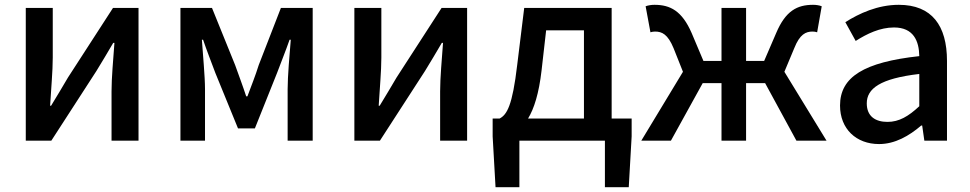

<svg xmlns="http://www.w3.org/2000/svg" viewBox="-20 -584 4027 797"><path d="M87 0H193L380 -289C400 -321 430 -372 450 -406H455C450 -335 443 -262 443 -205V0H555V-551H449L262 -262C243 -229 212 -178 192 -145H188C192 -215 199 -288 199 -345V-551H87Z M729 0H831V-214C831 -266 822 -360 818 -419H823C838 -375 858 -324 874 -281L968 -51H1038L1130 -281C1146 -324 1166 -373 1182 -419H1187C1182 -360 1174 -266 1174 -214V0H1278V-551H1146L1054 -314C1040 -269 1023 -227 1007 -184H1002C988 -227 972 -269 956 -314L860 -551H729Z M1451 0H1557L1744 -289C1764 -321 1794 -372 1814 -406H1819C1814 -335 1807 -262 1807 -205V0H1919V-551H1813L1626 -262C1607 -229 1576 -178 1556 -145H1552C1556 -215 1563 -288 1563 -345V-551H1451Z M2136 0H2491V193H2590L2602 -18V-92H2519V-551H2156L2127 -315C2107 -144 2084 -108 2054 -92H2025V-18L2037 193H2136ZM2172 -92C2197 -133 2217 -196 2228 -291L2247 -458H2404V-92Z M2642 0H2765L2897 -239H2975V0H3077V-239H3156L3286 0H3411L3236 -286L3277 -384C3300 -442 3325 -453 3353 -453C3361 -453 3365 -452 3372 -450L3391 -558C3381 -562 3368 -564 3355 -564C3289 -564 3241 -539 3202 -447L3152 -331H3077V-551H2975V-331H2900L2851 -447C2811 -539 2762 -564 2697 -564C2684 -564 2671 -562 2660 -558L2680 -450C2687 -452 2692 -453 2699 -453C2728 -453 2752 -442 2776 -384L2815 -286Z M3629 14C3695 14 3754 -20 3804 -63H3808L3817 0H3911V-331C3911 -478 3848 -564 3711 -564C3623 -564 3546 -528 3489 -492L3532 -414C3579 -444 3633 -470 3691 -470C3772 -470 3795 -414 3796 -351C3567 -326 3467 -265 3467 -146C3467 -49 3534 14 3629 14ZM3664 -78C3615 -78 3578 -100 3578 -155C3578 -216 3633 -258 3796 -277V-143C3751 -101 3712 -78 3664 -78Z"/></svg>

Font: Noto Sans CJK HK Medium
Style: Regular
Weight: 500
Designer: Ryoko NISHIZUKA 西塚涼子 (kana, bopomofo & ideographs); Paul D. Hunt (Latin, Greek & Cyrillic); Sandoll Communications 산돌커뮤니
Foundry: Adobe
Version: Version 2.004;hotconv 1.0.118;makeotfexe 2.5.65603